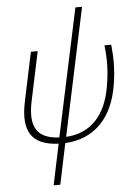

<svg xmlns="http://www.w3.org/2000/svg" viewBox="-64 -808 769 1095"><g transform="rotate(-5 320.5 -260.0)"><path d="M198 240H236L285 6C454 -3 559 -115 589 -299C604 -389 602 -457 595 -530H556C565 -453 565 -386 550 -298C523 -131 433 -36 293 -29L448 -760H410L254 -29C128 -35 83 -101 115 -251L174 -530H135L76 -250C40 -80 95 0 247 6Z"/></g></svg>

Font: Noto Sans ExtraLight
Style: Italic
Weight: 200
Italic angle: -12°
Designer: Monotype Design Team
Foundry: Monotype Imaging Inc.
Version: Version 2.013